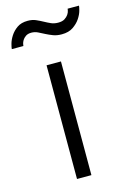

<svg xmlns="http://www.w3.org/2000/svg" viewBox="-169 -795 566 850"><g transform="rotate(-15 113.5 -369.5)"><path d="M75 0V-521H141V0ZM176 -636Q154 -636 137 -642.5Q120 -649 105.5 -656.5Q91 -664 77 -671Q63 -678 47 -678Q31 -678 21 -671Q11 -664 6 -655.5Q1 -647 -0.5 -639.5Q-2 -632 -2 -630H-55Q-55 -636 -50.5 -653Q-46 -670 -34.5 -688Q-23 -706 -4 -719.5Q15 -733 45 -733Q66 -733 82 -726Q98 -719 112.5 -711Q127 -703 141.5 -696.5Q156 -690 174 -690Q193 -690 204 -697Q215 -704 221 -713Q227 -722 228.5 -730Q230 -738 230 -739H282Q282 -733 277.5 -716.5Q273 -700 261 -682Q249 -664 228.5 -650Q208 -636 176 -636Z"/></g></svg>

Font: Rising Sun Light
Style: Regular
Weight: 300
Designer: Matt McInerney, Pablo Impallari, Rodrigo Fuenzalida (Raleway font), Stephen Hutchings (Greek), Cristiano Sobral (main ch
Foundry: The Rising Sun Project Authors
Version: Version 4.327; ttfautohint (v1.8.4.7-5d5b-dirty)